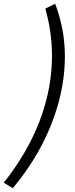

<svg xmlns="http://www.w3.org/2000/svg" viewBox="-113 -805 393 1012"><path d="M-46 187 -93 158Q34 -3 97.5 -171.5Q161 -340 161 -511Q161 -635 126 -760L178 -785Q203 -718 216 -649.5Q229 -581 229 -508Q229 -389 196.5 -268Q164 -147 102.5 -31.5Q41 84 -46 187Z"/></svg>

Font: Ubuntu Sans Condensed
Style: Italic
Weight: 400
Width: 3
Italic angle: -13.5°
Designer: Dalton Maag Ltd
Foundry: Dalton Maag Ltd
Version: Version 1.006; ttfautohint (v1.8.4.7-5d5b)